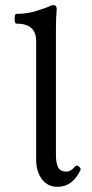

<svg xmlns="http://www.w3.org/2000/svg" viewBox="-20 -701 352 734"><path d="M200.2 13.2Q161.1 13.2 139.6 -16.8Q118.2 -46.9 118.2 -89.8V-544.9Q118.2 -610.8 42 -610.8Q36.1 -610.8 36.1 -629.4Q36.1 -647.9 42 -647.9Q86.4 -647.9 122.1 -660.2Q152.8 -669.9 167 -675.8Q175.8 -681.2 185.1 -681.2Q196.8 -681.2 196.8 -666Q193.8 -636.2 193.8 -585V-108.9Q193.8 -77.1 202.4 -61Q210.9 -44.9 233.9 -44.9Q251.5 -44.9 269 -66.9Q271.5 -69.3 276.4 -67.4Q281.2 -65.4 285.4 -60.5Q289.6 -55.7 288.1 -51.8Q257.3 13.2 200.2 13.2Z"/></svg>

Font: Junicode SmCond
Style: Regular
Weight: 400
Width: 4
Designer: Peter S. Baker
Version: Version 2.206